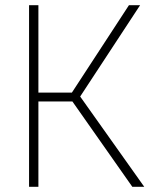

<svg xmlns="http://www.w3.org/2000/svg" viewBox="-20 -720 593 740"><path d="M128 -329V0H92V-700H128V-363H257L477 -700H520L289 -348L536 0H490L259 -329Z"/></svg>

Font: Titillium Web ExtraLight
Style: Regular
Weight: 275
Version: Version 1.002;PS 57.000;hotconv 1.0.70;makeotf.lib2.5.55311